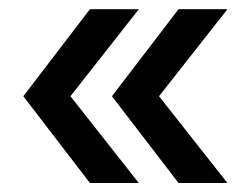

<svg xmlns="http://www.w3.org/2000/svg" viewBox="-20 -502 558 428"><path d="M378 -481.5H487L334.5 -287.5L487 -94H378L229.5 -287.5ZM180.5 -481.5H289.5L137 -287.5L289.5 -94H180.5L32 -287.5Z"/></svg>

Font: Overused Grotesk Medium
Style: Regular
Weight: 525
Version: Version 0.004